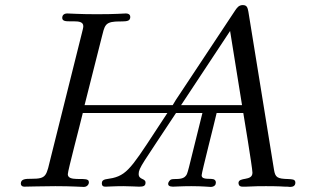

<svg xmlns="http://www.w3.org/2000/svg" viewBox="-20 -736 1251 756"><path d="M62 -13C62 -6 67 -1 75 -1C87 -1 152 -3 198 -3C265 -3 299 0 310 0C323 0 330 -10 330 -18C330 -22 329 -25 326 -27C312 -38 247 -20 247 -50C247 -64 295 -244 306 -291H639C507 -91 488 -50 424 -35C404 -30 381 -33 381 -15C381 -2 388 -1 397 -1C408 -1 428 -3 466 -3C494 -3 514 -1 528 -1C545 -1 553 -4 553 -17C553 -35 526 -27 526 -51C526 -75 542 -92 673 -291H777C715 -42 720 -53 710 -42C696 -26 665 -34 653 -29C649 -27 642 -19 642 -12C642 -6 647 -1 661 -1C673 -1 694 -3 733 -3C779 -3 802 0 810 0C816 0 822 -2 826 -6C831 -11 832 -23 825 -28C814 -37 774 -24 774 -46C774 -57 826 -259 833 -291H938C938 -291 974 -75 974 -56C974 -21 919 -41 919 -15C919 -13 920 -12 920 -10C923 1 937 -1 943 -1H948C980 -3 1011 -3 1027 -3H1028C1038 -3 1074 -3 1103 -1H1111C1114 -1 1118 0 1122 0C1132 0 1143 -3 1143 -17C1143 -31 1129 -30 1115 -31C1071 -32 1064 -38 1059 -67L958 -690C955 -705 953 -716 936 -716C920 -716 913 -705 906 -695L686 -363C677 -350 668 -336 660 -322H313L381 -591C386 -608 388 -626 398 -638C419 -662 479 -643 490 -659C492 -662 493 -665 493 -669C493 -676 489 -683 475 -683C463 -683 441 -680 361 -680C291 -680 257 -683 245 -683C229 -683 225 -673 225 -666C225 -653 238 -652 255 -652H271C290 -652 308 -650 308 -633C308 -626 305 -617 302 -604L181 -120C162 -43 165 -32 104 -32H101C80 -32 62 -31 62 -13ZM693 -322 886 -614 933 -322Z"/></svg>

Font: CMU Serif
Style: Italic
Weight: 500
Italic angle: -14.04°
Version: Version 0.7.0